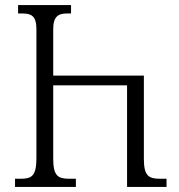

<svg xmlns="http://www.w3.org/2000/svg" viewBox="-20 -734 702 754"><path d="M609 -32C564 -32 545 -43 545 -110V-437H189V-620C189 -671 211 -681 242 -681H259V-714H51V-681H69C103 -681 123 -671 123 -620V-112C123 -43 104 -32 62 -32H39V0H278V-32H253C207 -32 189 -43 189 -112V-399H479V0H634V-32Z"/></svg>

Font: Noto Serif Georgian SemiCondensed Light
Style: Regular
Weight: 300
Width: 4
Designer: Monotype Design Team, Akaki Razmadze
Foundry: Google LLC
Version: Version 2.003